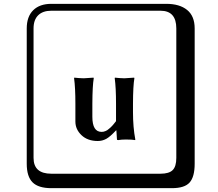

<svg xmlns="http://www.w3.org/2000/svg" viewBox="-20 -774 1140 1006"><path d="M587.9 -90.8Q557.1 -57.6 536.6 -46.4Q516.1 -35.2 492.2 -35.2Q439 -35.2 407 -65.7Q375 -96.2 375 -137.2V-230Q375 -314.9 368.2 -363.8L369.1 -367.2Q394 -364.3 418.9 -363.8L470.2 -367.2L471.2 -363.8Q464.4 -324.7 463.9 -230V-162.1Q463.9 -83 512.2 -83Q517.1 -83 522.5 -84Q527.8 -85 533 -87.4Q538.1 -89.8 542 -92Q545.9 -94.2 551 -99.1Q556.2 -104 559.1 -106Q562 -107.9 567.6 -114.5Q573.2 -121.1 574.7 -122.6Q576.2 -124 581.5 -131.1Q586.9 -138.2 587.9 -139.2V-230Q587.9 -314.9 581.1 -363.8L582 -367.2Q606.9 -364.3 631.8 -363.8L683.1 -367.2L684.1 -363.8Q677.2 -324.7 676.8 -230V-187Q676.8 -106.9 689 -43L688 -40Q672.9 -43 640.1 -43Q615.2 -43 600.1 -40Q593.3 -40 592.8 -43L589.8 -90.8ZM249 -717.8Q204.1 -717.8 179.9 -693.8Q155.8 -669.9 155.8 -625V53.2Q155.8 136.2 249 136.2H820.8Q865.7 136.2 884.8 117.2Q903.8 98.1 903.8 53.2V-625Q903.8 -717.8 820.8 -717.8ZM1000 84Q1000 152.8 973.4 182.4Q946.8 211.9 880.9 211.9H249Q181.2 211.9 150.6 181.4Q120.1 150.9 120.1 84V-625Q120.1 -687 154.1 -720.5Q188 -753.9 249 -753.9H851.1Q920.9 -753.9 960.4 -721.9Q1000 -689.9 1000 -625Z"/></svg>

Font: Linux Biolinum Keyboard O
Style: Regular
Weight: 700
Designer: Philipp H. Poll
Foundry: Philipp H. Poll
Version: Version 0.6.1